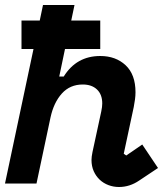

<svg xmlns="http://www.w3.org/2000/svg" viewBox="-20 -734 652 768"><path d="M385 -288Q387 -299 388 -305.5Q389 -312 389 -320Q389 -356 368 -376Q347 -396 311 -396Q260 -396 227.5 -360Q195 -324 182 -264L126 0H0L114 -538H66V-652H139L152 -714H278L265 -652H381V-538H240L217 -428H235Q286 -510 381 -510Q443 -510 482.5 -473Q522 -436 522 -365Q522 -351 520 -336.5Q518 -322 515 -306L475 -119L485 -112L549 -156L612 -62L537 -12Q499 14 456 14Q434 14 414 6.5Q394 -1 379 -15Q364 -29 355 -49Q346 -69 346 -94Q346 -107 350 -126Z"/></svg>

Font: Space Mono
Style: Bold Italic
Weight: 700
Italic angle: -12°
Monospace: yes
Designer: Colophon Foundry / Benjamin Critton
Foundry: Colophon Foundry
Version: Version 1.000;PS 1.000;hotconv 1.0.81;makeotf.lib2.5.63406